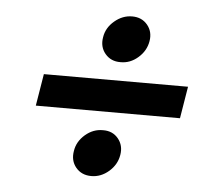

<svg xmlns="http://www.w3.org/2000/svg" viewBox="-44 -609 736 640"><g transform="rotate(5 324.0 -289.0)"><path d="M579.1 -342.3 561.5 -235.4H79.1L96.7 -342.3ZM347.7 -404.3Q315.4 -403.8 296.1 -426.8Q276.9 -449.7 282.7 -482.4Q287.6 -514.2 314.5 -536.9Q341.3 -559.6 373.5 -559.6Q405.8 -559.6 424.6 -536.9Q443.4 -514.2 438 -482.4Q432.6 -449.7 406.2 -426.8Q379.9 -403.8 347.7 -404.3ZM283.7 -17.6Q251 -17.6 231.9 -40.5Q212.9 -63.5 218.8 -96.2Q223.6 -127.9 250.2 -150.9Q276.9 -173.8 309.6 -173.3Q341.8 -173.8 360.6 -150.9Q379.4 -127.9 374 -96.2Q368.7 -63.5 342.3 -40.5Q315.9 -17.6 283.7 -17.6Z"/></g></svg>

Font: Inter Display Semi Bold
Style: Italic
Weight: 600
Italic angle: -9.39999°
Designer: Rasmus Andersson
Foundry: rsms
Version: Version 4.000;git-4fc901f